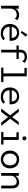

<svg xmlns="http://www.w3.org/2000/svg" viewBox="2109 -2831 732 4990"><g transform="rotate(90 2475.0 -336.0)"><path d="M129 -457H206L204 -372Q225 -418 271.5 -443Q318 -468 368 -468Q449 -468 502 -418L469 -361L465 -352L458 -356Q456 -363 451.5 -369.5Q447 -376 435 -387Q416 -397 399 -401Q382 -405 362 -405Q326 -405 289 -388Q252 -371 228 -335Q204 -299 204 -242V1H129Z M850 10Q739 10 671 -51Q603 -112 603 -227Q603 -305 634.5 -358.5Q666 -412 718.5 -440Q771 -468 835 -468Q892 -468 939 -444.5Q986 -421 1013.5 -373Q1041 -325 1041 -251Q1041 -242 1040.5 -234Q1040 -226 1039 -218H674Q677 -159 702.5 -121.5Q728 -84 767.5 -66.5Q807 -49 852 -49Q932 -49 982 -100L1026 -60Q962 10 850 10ZM678 -275H965Q965 -338 926.5 -375Q888 -412 830 -412Q795 -412 763 -397.5Q731 -383 708 -353Q685 -323 678 -275ZM826 -507 786 -535 877 -682 935 -640Z M1272 -399H1163V-457H1272V-495Q1272 -586 1324 -628.5Q1376 -671 1457 -671Q1504 -671 1545.5 -655.5Q1587 -640 1614 -608L1575 -555L1568 -546L1562 -550Q1561 -559 1558 -566.5Q1555 -574 1544 -585Q1525 -600 1506 -606Q1487 -612 1459 -612Q1410 -612 1376.5 -586Q1343 -560 1343 -495V-457H1513V-399H1343V0H1272Z M1737 0V-59H1888V-606H1744V-665H1963V-59H2113V0Z M2500 10Q2389 10 2321 -51Q2253 -112 2253 -227Q2253 -305 2284.5 -358.5Q2316 -412 2368.5 -440Q2421 -468 2485 -468Q2542 -468 2589 -444.5Q2636 -421 2663.5 -373Q2691 -325 2691 -251Q2691 -242 2690.5 -234Q2690 -226 2689 -218H2324Q2327 -159 2352.5 -121.5Q2378 -84 2417.5 -66.5Q2457 -49 2502 -49Q2582 -49 2632 -100L2676 -60Q2612 10 2500 10ZM2328 -275H2615Q2615 -338 2576.5 -375Q2538 -412 2480 -412Q2445 -412 2413 -397.5Q2381 -383 2358 -353Q2335 -323 2328 -275Z M2800 0 2979 -232 2804 -457H2888L3023 -286L3151 -457H3230L3066 -235L3252 0H3165L3023 -180L2888 0Z M3411 0V-59H3542V-397H3417V-457H3616V-59H3736V0ZM3575 -552Q3554 -552 3538.5 -567.5Q3523 -583 3523 -604Q3523 -626 3538 -641.5Q3553 -657 3575 -657Q3596 -657 3612 -641Q3628 -625 3628 -604Q3628 -583 3612 -567.5Q3596 -552 3575 -552Z M4125 8Q4056 8 4004 -22Q3952 -52 3922.5 -105.5Q3893 -159 3893 -229Q3893 -299 3922.5 -352.5Q3952 -406 4004 -436.5Q4056 -467 4125 -467Q4193 -467 4245 -436.5Q4297 -406 4326.5 -352.5Q4356 -299 4356 -229Q4356 -159 4326.5 -105.5Q4297 -52 4245 -22Q4193 8 4125 8ZM4125 -53Q4169 -53 4204 -75.5Q4239 -98 4258.5 -138Q4278 -178 4278 -230Q4278 -282 4258.5 -321.5Q4239 -361 4204 -383.5Q4169 -406 4125 -406Q4080 -406 4045 -383.5Q4010 -361 3990 -321.5Q3970 -282 3970 -230Q3970 -178 3990 -138Q4010 -98 4045 -75.5Q4080 -53 4125 -53Z M4477 0V-457H4549V-375Q4576 -416 4622.5 -442Q4669 -468 4725 -468Q4768 -468 4802 -448.5Q4836 -429 4856 -387Q4876 -345 4876 -276V0H4804V-274Q4804 -346 4776 -375Q4748 -404 4703 -404Q4667 -404 4631.5 -386.5Q4596 -369 4572.5 -337.5Q4549 -306 4549 -262V0Z"/></g></svg>

Font: Inconsolata SemiExpanded
Style: Regular
Weight: 400
Width: 6
Monospace: yes
Designer: Raph Levien, Cyreal, Brenton Simpson
Foundry: Raph Levien, Cyreal, Google
Version: Version 3.000; ttfautohint (v1.8.2.53-6de2)